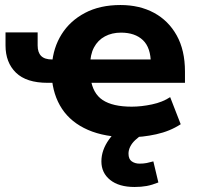

<svg xmlns="http://www.w3.org/2000/svg" viewBox="-20 -536 790 765"><path d="M496 11Q398 11 330.5 -18.5Q263 -48 227 -102.5Q191 -157 186 -232L206 -206H170Q85 -206 43.5 -246.5Q2 -287 2 -355V-407H130V-355Q130 -327 144 -313Q158 -299 188 -299H215L187 -278Q192 -346 225.5 -399.5Q259 -453 318.5 -484.5Q378 -516 460 -516Q536 -516 593.5 -485Q651 -454 684 -395Q717 -336 717 -251V-206H326L341 -225Q349 -164 389 -137.5Q429 -111 505 -111Q543 -111 585.5 -120Q628 -129 658 -149L700 -41Q657 -13 602.5 -1Q548 11 496 11ZM462 -406Q426 -406 398 -391Q370 -376 354.5 -347Q339 -318 339 -274L327 -299H593L581 -282Q581 -346 549.5 -376Q518 -406 462 -406ZM516 209Q454 209 419 181Q384 153 384 107Q384 62 414.5 19.5Q445 -23 493 -47L547 0Q532 10 519 22Q506 34 499 48Q492 62 492 76Q492 98 505 107Q518 116 536 116Q552 116 564.5 113.5Q577 111 591 107L611 191Q586 201 564.5 205Q543 209 516 209Z"/></svg>

Font: Nunito Sans 6pt ExtraBold
Style: Regular
Weight: 800
Version: Version 3.101;gftools[0.9.27]